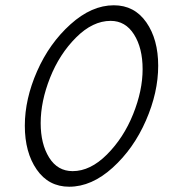

<svg xmlns="http://www.w3.org/2000/svg" viewBox="-20 -701 652 727"><path d="M242 6Q164 6 119 -59Q74 -124 74 -225Q74 -326 120.5 -431.5Q167 -537 247 -609Q327 -681 411 -681Q489 -681 534 -616.5Q579 -552 579 -452Q579 -351 532.5 -244.5Q486 -138 406.5 -66Q327 6 242 6ZM255 -53Q322 -53 385 -116Q448 -179 484 -268.5Q520 -358 520 -439Q520 -519 487.5 -570.5Q455 -622 399 -622Q331 -622 268 -559Q205 -496 169.5 -406.5Q134 -317 134 -235Q134 -156 166 -104.5Q198 -53 255 -53Z"/></svg>

Font: Comic Neue
Style: Italic
Weight: 400
Italic angle: -12°
Designer: Craig Rozynski
Foundry: Craig Rozynski
Version: Version 2.003